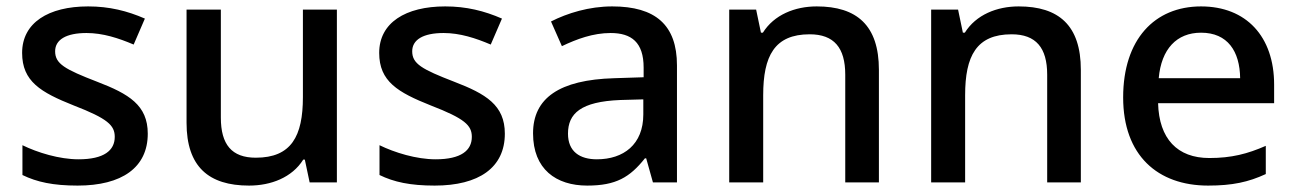

<svg xmlns="http://www.w3.org/2000/svg" viewBox="-20 -569 4044 599"><path d="M441 -152C441 -241 382 -276 283 -314C182 -353 152 -370 152 -409C152 -445 186 -466 250 -466C301 -466 350 -450 397 -430L432 -511C377 -535 321 -549 255 -549C131 -549 49 -498 49 -404C49 -315 107 -281 210 -240C316 -199 338 -178 338 -142C338 -100 305 -72 225 -72C165 -72 97 -93 50 -116V-23C95 -1 146 10 222 10C360 10 441 -46 441 -152Z M1031 -539H925V-266C925 -144 889 -77 778 -77C703 -77 669 -118 669 -202V-539H562V-186C562 -49 631 10 757 10C825 10 891 -15 926 -71H931L946 0H1031Z M1555 -152C1555 -241 1496 -276 1397 -314C1296 -353 1266 -370 1266 -409C1266 -445 1300 -466 1364 -466C1415 -466 1464 -450 1511 -430L1546 -511C1491 -535 1435 -549 1369 -549C1245 -549 1163 -498 1163 -404C1163 -315 1221 -281 1324 -240C1430 -199 1452 -178 1452 -142C1452 -100 1419 -72 1339 -72C1279 -72 1211 -93 1164 -116V-23C1209 -1 1260 10 1336 10C1474 10 1555 -46 1555 -152Z M1890 -549C1818 -549 1750 -528 1699 -502L1733 -425C1779 -447 1830 -466 1885 -466C1950 -466 1988 -437 1988 -358V-328L1896 -325C1725 -320 1643 -263 1643 -153C1643 -41 1715 10 1812 10C1902 10 1945 -16 1992 -75H1996L2017 0H2092V-365C2092 -491 2025 -549 1890 -549ZM1915 -257 1987 -259V-212C1987 -118 1925 -72 1842 -72C1789 -72 1752 -96 1752 -152C1752 -215 1792 -252 1915 -257Z M2528 -549C2460 -549 2395 -523 2360 -467H2354L2339 -539H2255V0H2361V-272C2361 -394 2396 -462 2506 -462C2582 -462 2617 -420 2617 -336V0H2722V-351C2722 -490 2653 -549 2528 -549Z M3158 -549C3090 -549 3025 -523 2990 -467H2984L2969 -539H2885V0H2991V-272C2991 -394 3026 -462 3136 -462C3212 -462 3247 -420 3247 -336V0H3352V-351C3352 -490 3283 -549 3158 -549Z M3727 -549C3582 -549 3484 -446 3484 -265C3484 -84 3592 10 3749 10C3825 10 3875 -1 3929 -26V-114C3872 -89 3822 -76 3753 -76C3653 -76 3596 -136 3593 -247H3955V-305C3955 -455 3868 -549 3727 -549ZM3727 -467C3810 -467 3848 -409 3849 -325H3595C3603 -416 3651 -467 3727 -467Z"/></svg>

Font: Noto Sans Hanifi Rohingya Medium
Style: Regular
Weight: 500
Designer: Monotype Design Team and DaltonMaag
Foundry: Google LLC
Version: Version 2.102